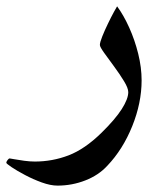

<svg xmlns="http://www.w3.org/2000/svg" viewBox="-93 -287 518 604"><path d="M352.5 -34.2Q352.5 36.6 323 109.9Q293.5 183.1 244.6 234.4Q217.3 264.2 175.5 280.5Q133.8 296.9 87.9 296.9Q65.9 296.9 38.3 286.9Q10.7 276.9 -14.6 263.4Q-40 250 -56.6 238.8Q-73.2 227.5 -73.2 225.1Q-73.2 221.7 -69.3 216.6Q-65.4 211.4 -62.5 211.4Q-61 211.4 -47.9 213.9Q-34.7 216.3 -16.6 218.8Q1.5 221.2 16.6 221.2Q71.8 221.2 122.8 201.7Q173.8 182.1 226.1 130.9Q269.5 88.4 290 56.2Q310.5 23.9 310.5 2.9Q310.5 -9.8 297.1 -31.7Q283.7 -53.7 265.9 -77.9Q248 -102.1 234.6 -120.8Q221.2 -139.6 221.2 -145.5Q221.2 -153.8 228.8 -172.6Q236.3 -191.4 246.6 -212.6Q256.8 -233.9 265.4 -249.5Q273.9 -265.1 275.4 -267.1Q295.9 -239.3 313.5 -200.2Q331.1 -161.1 341.8 -117.9Q352.5 -74.7 352.5 -34.2Z"/></svg>

Font: Scheherazade New SemiBold
Style: Regular
Weight: 600
Designer: SIL International
Foundry: SIL International
Version: Version 4.000